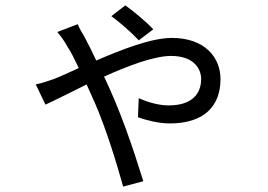

<svg xmlns="http://www.w3.org/2000/svg" viewBox="-20 -625 996 714"><path d="M550 -516C523 -545 472 -587 446 -605L394 -565C428 -540 468 -505 496 -475ZM193 -506C207 -490 223 -467 231 -451C243 -434 257 -405 273 -372C238 -356 206 -341 180 -331C165 -326 141 -317 113 -311L149 -236C181 -250 237 -279 302 -311L333 -242C375 -145 413 -21 438 69L513 49C472 -83 427 -215 367 -340C457 -381 554 -417 616 -417C700 -417 728 -370 728 -331C728 -280 698 -233 607 -233C569 -233 526 -246 496 -260L493 -189C521 -179 568 -166 611 -166C741 -166 800 -232 800 -331C800 -410 743 -484 619 -484C544 -484 435 -442 338 -400C321 -436 305 -468 293 -490C285 -503 275 -520 269 -535Z"/></svg>

Font: Kinto Sans
Style: Regular
Weight: 400
Designer: Authors: Ryoko NISHIZUKA  (kana & ideographs); Paul D. Hunt (Latin, Greek & Cyrillic); Wenlong ZHANG  (bopomofo); Sandol
Foundry: Adobe Systems Incorporated, ookami Inc.
Version: Version 0.001